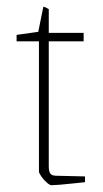

<svg xmlns="http://www.w3.org/2000/svg" viewBox="-20 -537 304 567"><path d="M132 10Q127 10 118 2Q109 -6 102 -16Q95 -26 95 -31V-415H29V-434L93 -443L108 -517Q113 -517 124 -510V-440H227V-415H124V-46Q124 -30 129 -24Q134 -18 146 -18L231 -16V1Q220 2 198 4.5Q176 7 157 8.5Q138 10 132 10Z"/></svg>

Font: Grenze Gotisch Thin
Style: Regular
Weight: 100
Designer: Renata Polastri
Foundry: Omnibus-Type
Version: Version 1.001